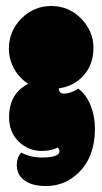

<svg xmlns="http://www.w3.org/2000/svg" viewBox="-20 -541 342 641"><path d="M178.7 -36.6Q178.7 -42 172.4 -48.3Q151.9 -37.1 119.1 -37.1Q74.7 -37.1 42.5 -68.4Q10.3 -99.6 10.3 -149.4Q10.3 -228.5 74.2 -261.2Q44.4 -280.3 27.1 -311.3Q9.8 -342.3 9.8 -378.9Q9.8 -437.5 51.5 -479.2Q93.3 -521 151.1 -521Q209 -521 250.5 -479.5Q292 -437 292 -381.6Q292 -326.2 259.5 -289.6Q227.1 -252.9 176.3 -246.1Q176.3 -228.5 193.4 -228.5Q205.6 -228.5 219.7 -233.9Q233.9 -239.3 241.7 -245.1Q268.6 -224.1 282.7 -188.7Q296.9 -153.3 296.9 -110.8Q296.9 -20 245.6 32.2Q199.2 80.1 133.8 80.1Q88.9 80.1 63.5 62.5Q36.1 44.4 36.1 8.8Q36.1 -14.6 50.8 -31.7Q81.5 -15.1 118.7 -15.1Q178.7 -15.1 178.7 -36.6Z"/></svg>

Font: Modak
Style: Regular
Weight: 400
Version: Version 1.036;PS Version 1.000;hotconv 1.0.79;makeotf.lib2.5